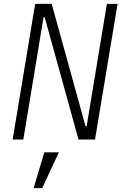

<svg xmlns="http://www.w3.org/2000/svg" viewBox="-20 -718 640 988"><path d="M210 -629H204L100 0H45L161 -698H246L420 -69H426L530 -698H585L469 0H384ZM208 66H283L197 250H153Z"/></svg>

Font: IBM Plex Mono Light
Style: Italic
Weight: 300
Italic angle: -9°
Monospace: yes
Designer: Mike Abbink, Paul van der Laan, Pieter van Rosmalen
Foundry: Bold Monday
Version: Version 2.3